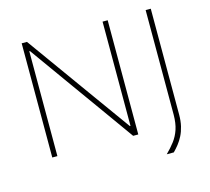

<svg xmlns="http://www.w3.org/2000/svg" viewBox="-120 -855 1266 1158"><g transform="rotate(-15 513.0 -276.5)"><path d="M110 0Q110 -61 110 -117Q110 -173 110 -238V-475Q110 -540.5 110 -596.5Q110 -652.5 110 -713H143Q217.5 -609.5 287.8 -511.5Q358 -413.5 426 -319L611 -62H615V-475Q615 -540.5 615 -596.5Q615 -652.5 615 -713H647Q647 -652.5 647 -596.5Q647 -540.5 647 -475V-238Q647 -173 647 -117Q647 -61 647 0H615Q553 -87 483.8 -183.5Q414.5 -280 331 -396.5L146 -655H142V-238Q142 -173 142 -117Q142 -61 142 0ZM782 160Q813 129.5 835.8 99.2Q858.5 69 871 31.5Q883.5 -6 884 -59V-238V-475Q884 -540.5 884 -596.5Q884 -652.5 884 -713H916Q916 -652.5 916 -596.5Q916 -540.5 916 -475V-269Q916 -211.5 916 -157.8Q916 -104 916 -52Q916 -12.5 908.5 19.5Q901 51.5 888 77Q875 102.5 859 122.8Q843 143 826 160Z"/></g></svg>

Font: Commissioner Thin
Style: Regular
Weight: 100
Designer: Kostas Bartsokas
Foundry: Kostas Bartsokas
Version: Version 1.001;gftools[0.9.23]